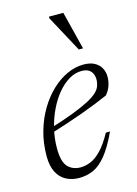

<svg xmlns="http://www.w3.org/2000/svg" viewBox="-107 -737 576 806"><g transform="rotate(-15 181.0 -333.5)"><path d="M260 -421.5Q232 -421.5 205.2 -405.5Q178.5 -389.5 155.2 -361.5Q132 -333.5 114.5 -297Q97 -260.5 87 -218.8Q77 -177 77 -134Q77 -75.5 98 -53.5Q119 -31.5 152.5 -31.5Q174.5 -31.5 197 -40.8Q219.5 -50 243.2 -74.5Q267 -99 292.5 -145H310.5Q281.5 -83 254 -49.2Q226.5 -15.5 197.8 -2.8Q169 10 136 10Q104.5 10 79.8 -3Q55 -16 40.8 -43.2Q26.5 -70.5 26.5 -113.5Q26.5 -170 40.8 -220.2Q55 -270.5 79.8 -311.8Q104.5 -353 136.2 -383Q168 -413 203.5 -429.2Q239 -445.5 274.5 -445.5Q304.5 -445.5 323.2 -435Q342 -424.5 351 -407.5Q360 -390.5 360 -370.5Q360 -349.5 353 -330Q346 -310.5 332.5 -295.5Q306 -284 276 -272Q246 -260 212.8 -248Q179.5 -236 144.8 -224.5Q110 -213 74.5 -202L76 -223.5Q137.5 -242.5 179.5 -258.8Q221.5 -275 247.5 -288.8Q273.5 -302.5 287.2 -315Q301 -327.5 306 -339.8Q311 -352 312 -365Q313 -381 308.2 -393.5Q303.5 -406 291.8 -413.8Q280 -421.5 260 -421.5ZM291.5 -511.5H273L187.5 -670V-677H250Z"/></g></svg>

Font: Newsreader 24pt Light
Style: Italic
Weight: 300
Italic angle: -17°
Designer: Hugues Gentile
Foundry: Production Type
Version: Version 1.003